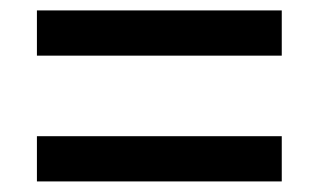

<svg xmlns="http://www.w3.org/2000/svg" viewBox="-20 -488 602 363"><path d="M49.8 -382.8V-468.3H512.7V-382.8ZM49.8 -145V-230.5H512.7V-145Z"/></svg>

Font: Reddit Mono Medium
Style: Regular
Weight: 500
Monospace: yes
Designer: Stephen Hutchings
Foundry: Reddit
Version: Version 1.014